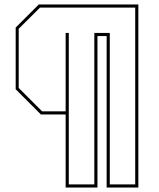

<svg xmlns="http://www.w3.org/2000/svg" viewBox="-20 -720 708 857"><path d="M273 117V-209H162.5L50 -321.5V-597L153 -700H597.5V117H456V-559H415V117ZM287 103H401V-573H470V103H583.5V-686H158.5L63.5 -591.5V-327.5L168 -223H273V-573H287Z"/></svg>

Font: Tourney Expanded Thin
Style: Regular
Weight: 100
Width: 7
Designer: Tyler Finck
Foundry: Etcetera Type Co
Version: Version 1.010; ttfautohint (v1.8.3)